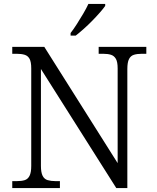

<svg xmlns="http://www.w3.org/2000/svg" viewBox="-20 -951 792 971"><path d="M42 0V-35H65Q89 -35 105 -40Q121 -45 129.5 -62Q138 -79 138 -112V-605Q138 -638 129.5 -653.5Q121 -669 104.5 -674Q88 -679 65 -679H42V-714H204L575 -126V-605Q575 -638 566 -653.5Q557 -669 541 -674Q525 -679 502 -679H479V-714H720V-679H697Q674 -679 657.5 -674Q641 -669 632.5 -652.5Q624 -636 624 -602V0H568L187 -602V-112Q187 -79 195.5 -62Q204 -45 221 -40Q238 -35 261 -35H283V0ZM337 -784Q352 -803 368.5 -829Q385 -855 401 -882Q417 -909 427 -931H512V-921Q503 -908 485.5 -888Q468 -868 446.5 -846Q425 -824 403 -804.5Q381 -785 363 -771H337Z"/></svg>

Font: Noto Serif Tibetan Light
Style: Regular
Weight: 300
Version: Version 2.103